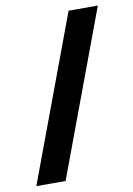

<svg xmlns="http://www.w3.org/2000/svg" viewBox="-83 -770 575 827"><g transform="rotate(-10 205.0 -357.0)"><path d="M404 -717 136 3H8L276 -717Z"/></g></svg>

Font: Noto Sans Thai SemiCondensed
Style: Bold
Weight: 700
Width: 4
Designer: Monotype Design Team
Foundry: Monotype Imaging Inc.
Version: Version 2.001